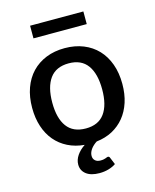

<svg xmlns="http://www.w3.org/2000/svg" viewBox="-125 -765 821 1020"><g transform="rotate(-15 285.5 -255.0)"><path d="M358 99C356.3 99 354.5 99.5 352.5 100.5C350.5 101.5 348 102.5 345 103.5C342 104.5 338.3 105.5 334 106.5C329.7 107.5 324 108 317 108C304.3 108 294.4 104.8 287.3 98.2C280.1 91.8 276.5 83 276.5 72C276.5 65 277.8 58.2 280.5 51.8C283.2 45.2 286.7 39.2 291 33.5C295.3 27.8 300.3 22.6 305.8 17.8C311.3 12.9 317 8.7 323 5C355.3 1.3 384.4 -7.4 410.3 -21.2C436.1 -35.1 458.2 -53.2 476.5 -75.5C494.8 -97.8 508.9 -124.2 518.8 -154.5C528.6 -184.8 533.5 -218.5 533.5 -255.5C533.5 -295.8 527.7 -332.2 516 -364.5C504.3 -396.8 487.8 -424.3 466.3 -447C444.8 -469.7 418.8 -487.2 388.3 -499.5C357.8 -511.8 323.7 -518 286 -518C248 -518 213.8 -511.8 183.3 -499.5C152.8 -487.2 126.7 -469.7 105 -447C83.3 -424.3 66.7 -396.8 55 -364.5C43.3 -332.2 37.5 -295.8 37.5 -255.5C37.5 -217.8 42.6 -183.6 52.8 -152.8C62.9 -121.9 77.5 -95.3 96.5 -72.8C115.5 -50.3 138.5 -32.3 165.5 -18.8C192.5 -5.3 222.8 3 256.5 6C237.5 18.7 222.7 33 212 49C201.3 65 196 81.5 196 98.5C196 120.5 204.6 138.2 221.8 151.5C238.9 164.8 263.2 171.5 294.5 171.5C312.5 171.5 329.4 169.2 345.3 164.5C361.1 159.8 374.3 153.7 385 146L368.5 106C366.8 101.3 363.3 99 358 99ZM286 -76.5C239.3 -76.5 204.7 -91.9 182 -122.8C159.3 -153.6 148 -197.7 148 -255C148 -312.3 159.3 -356.6 182 -387.8C204.7 -418.9 239.3 -434.5 286 -434.5C332 -434.5 366.3 -418.9 388.8 -387.8C411.3 -356.6 422.5 -312.3 422.5 -255C422.5 -197.7 411.3 -153.6 388.8 -122.8C366.3 -91.9 332 -76.5 286 -76.5ZM140 -680.5V-611H433V-680.5Z"/></g></svg>

Font: Lato Semibold
Style: Regular
Weight: 600
Designer: Lukasz Dziedzic
Foundry: tyPoland Lukasz Dziedzic
Version: Version 2.006; 2014-01-15